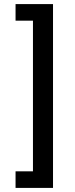

<svg xmlns="http://www.w3.org/2000/svg" viewBox="-20 -780 365 938"><path d="M239 -760V138H56V57H141V-679H56V-760Z"/></svg>

Font: IBM Plex Arabic Medium
Style: Regular
Weight: 500
Designer: Mike Abbink, Paul van der Laan, Pieter van Rosmalen, Wael Morcos, Khajak Apelian
Foundry: Bold Monday
Version: Version 1.0